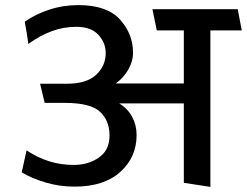

<svg xmlns="http://www.w3.org/2000/svg" viewBox="-20 -716 967 752"><path d="M515 -187Q515 -100 451 -42.5Q387 15 272 15Q212 15 157.5 -1.5Q103 -18 65 -41L84 -127Q126 -99 172 -84.5Q218 -70 269 -70Q326 -70 367.5 -99Q409 -128 409 -185Q409 -244 371.5 -278.5Q334 -313 234 -313H155L137 -388H241Q319 -388 356.5 -423Q394 -458 394 -508Q394 -549 365 -580Q336 -611 279 -611Q229 -611 183 -594Q137 -577 91 -544Q88 -566 84.5 -587.5Q81 -609 77 -631Q118 -660 172.5 -678Q227 -696 287 -696Q399 -696 450 -639.5Q501 -583 501 -510Q501 -475 482 -442.5Q463 -410 433 -389H700V-597H594L577 -680H911L927 -597H804V16L700 0V-311H447Q480 -291 497.5 -258.5Q515 -226 515 -187Z"/></svg>

Font: Palanquin Medium
Style: Regular
Weight: 500
Designer: Pria Ravichandran
Version: Version 1.0.4